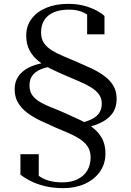

<svg xmlns="http://www.w3.org/2000/svg" viewBox="-20 -740 678 996"><path d="M291 -421 307 -401Q252 -399 213 -388Q174 -377 153.5 -355Q133 -333 133 -297Q133 -266 148 -245.5Q163 -225 189 -210Q215 -195 248.5 -182Q282 -169 318 -153Q357 -136 394.5 -118Q432 -100 462 -77Q492 -54 509.5 -21.5Q527 11 527 56Q527 110 498.5 150.5Q470 191 420.5 213.5Q371 236 309 236Q257 236 215 226Q173 216 141 200Q109 184 86 166V60H181V198Q170 189 161 177Q152 165 145.5 154Q139 143 137.5 136Q136 129 139 129Q158 155 181 172Q204 189 234.5 197.5Q265 206 304 206Q350 206 383 189.5Q416 173 433 144Q450 115 450 76Q450 43 434.5 20Q419 -3 392.5 -20Q366 -37 332.5 -51Q299 -65 262 -81Q224 -98 187 -115.5Q150 -133 120.5 -155.5Q91 -178 73.5 -207.5Q56 -237 56 -277Q56 -316 75 -343.5Q94 -371 126.5 -388Q159 -405 201.5 -413Q244 -421 291 -421ZM395 -71 384 -98Q423 -107 451 -119.5Q479 -132 493.5 -152.5Q508 -173 508 -203Q508 -231 492.5 -251.5Q477 -272 450.5 -288Q424 -304 389.5 -318.5Q355 -333 318 -349Q281 -365 245 -382.5Q209 -400 180 -423Q151 -446 133.5 -478.5Q116 -511 116 -556Q116 -605 143.5 -642Q171 -679 220 -699.5Q269 -720 333 -720Q381 -720 418.5 -709.5Q456 -699 482.5 -684.5Q509 -670 522 -657V-562H432V-670Q442 -669 452 -664Q462 -659 469 -650.5Q476 -642 479.5 -632Q483 -622 481 -611Q468 -634 448 -652Q428 -670 401 -680Q374 -690 338 -690Q290 -690 257.5 -675.5Q225 -661 209 -634.5Q193 -608 193 -572Q193 -539 208 -517Q223 -495 248.5 -479Q274 -463 306.5 -449.5Q339 -436 374 -421Q414 -404 451.5 -386.5Q489 -369 519 -347.5Q549 -326 567 -297Q585 -268 585 -228Q585 -180 561 -149Q537 -118 494.5 -99.5Q452 -81 395 -71Z"/></svg>

Font: Roboto Serif 144pt
Style: Regular
Weight: 400
Version: Version 1.008